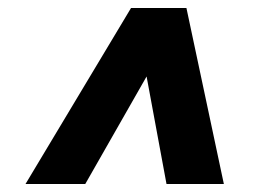

<svg xmlns="http://www.w3.org/2000/svg" viewBox="-20 -710 640 482"><path d="M44 -248 309 -690H448L542 -248H398L348 -518L194 -248Z"/></svg>

Font: Radio Canada
Style: Italic
Weight: 400
Italic angle: -12°
Designer: Charles Daoud, Etienne Aubert Bonn, Alexandre Saumier Demers, Jacques Le Bailly
Foundry: Radio-Canada
Version: Version 2.104;gftools[0.9.28.dev5+ged2979d]